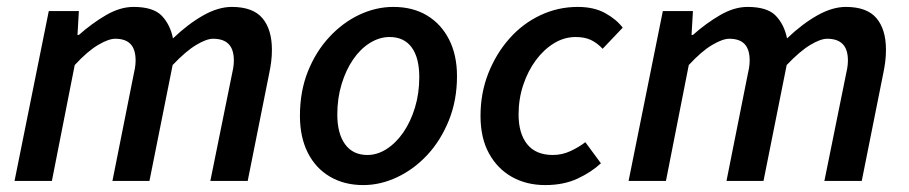

<svg xmlns="http://www.w3.org/2000/svg" viewBox="-20 -523 2628 555"><path d="M22 0 121 -491H208L204 -422H208Q245 -455 286 -479Q327 -503 366 -503Q423 -503 447.5 -477.5Q472 -452 480 -412Q524 -454 567.5 -478.5Q611 -503 650 -503Q711 -503 738.5 -470.5Q766 -438 766 -379Q766 -362 764 -345.5Q762 -329 758 -310L696 0H588L648 -296Q652 -314 654 -325.5Q656 -337 656 -348Q656 -380 641 -395.5Q626 -411 596 -411Q577 -411 547 -393Q517 -375 479 -335L412 0H305L364 -296Q368 -314 370 -325.5Q372 -337 372 -348Q372 -380 357.5 -395.5Q343 -411 313 -411Q294 -411 263.5 -393Q233 -375 196 -335L130 0Z M1030 12Q975 12 933.5 -12.5Q892 -37 869.5 -82Q847 -127 847 -188Q847 -259 870 -316.5Q893 -374 932 -416Q971 -458 1019 -480.5Q1067 -503 1117 -503Q1173 -503 1214 -478.5Q1255 -454 1278 -409Q1301 -364 1301 -303Q1301 -233 1277.5 -175Q1254 -117 1215.5 -75.5Q1177 -34 1128.5 -11Q1080 12 1030 12ZM1042 -75Q1071 -75 1098 -92.5Q1125 -110 1146 -140.5Q1167 -171 1179.5 -212Q1192 -253 1192 -300Q1192 -356 1170 -386Q1148 -416 1106 -416Q1077 -416 1049.5 -399Q1022 -382 1001 -351.5Q980 -321 967.5 -280Q955 -239 955 -192Q955 -137 977.5 -106Q1000 -75 1042 -75Z M1556 12Q1502 12 1460 -11.5Q1418 -35 1393.5 -79.5Q1369 -124 1369 -188Q1369 -254 1391.5 -311Q1414 -368 1452.5 -411.5Q1491 -455 1542 -479Q1593 -503 1650 -503Q1697 -503 1729.5 -485Q1762 -467 1780 -443L1722 -382Q1706 -399 1688 -407.5Q1670 -416 1644 -416Q1611 -416 1581.5 -398Q1552 -380 1529 -349Q1506 -318 1492.5 -277.5Q1479 -237 1479 -192Q1479 -137 1504 -106Q1529 -75 1578 -75Q1605 -75 1629.5 -86.5Q1654 -98 1672 -112L1717 -51Q1689 -25 1649 -6.5Q1609 12 1556 12Z M1797 0 1896 -491H1983L1979 -422H1983Q2020 -455 2061 -479Q2102 -503 2141 -503Q2198 -503 2222.5 -477.5Q2247 -452 2255 -412Q2299 -454 2342.5 -478.5Q2386 -503 2425 -503Q2486 -503 2513.5 -470.5Q2541 -438 2541 -379Q2541 -362 2539 -345.5Q2537 -329 2533 -310L2471 0H2363L2423 -296Q2427 -314 2429 -325.5Q2431 -337 2431 -348Q2431 -380 2416 -395.5Q2401 -411 2371 -411Q2352 -411 2322 -393Q2292 -375 2254 -335L2187 0H2080L2139 -296Q2143 -314 2145 -325.5Q2147 -337 2147 -348Q2147 -380 2132.5 -395.5Q2118 -411 2088 -411Q2069 -411 2038.5 -393Q2008 -375 1971 -335L1905 0Z"/></svg>

Font: Source Sans 3 SemiBold
Style: Italic
Weight: 600
Italic angle: -11°
Designer: Paul D. Hunt
Foundry: Adobe
Version: Version 3.046;hotconv 1.0.118;makeotfexe 2.5.65603